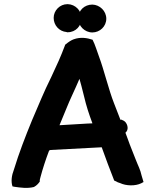

<svg xmlns="http://www.w3.org/2000/svg" viewBox="-20 -902 736 923"><path d="M40 -6 50 -4C78 0 111 5 143 -3C157 -10 167 -23 168 -25L171 -28V-33C171 -36 172 -42 175 -52C185 -90 200 -136 216 -178C216 -178 219 -180 222 -181C303 -185 384 -190 469 -194C487 -144 509 -84 529 -34C533 -32 541 -29 544 -27L545 -26L557 -22C586 -8 631 -7 659 -21L670 -27L661 -57C654 -89 645 -102 632 -136L604 -207C597 -225 591 -244 583 -264C600 -278 594 -303 582 -316C577 -321 571 -324 563 -327L560 -326H559C549 -352 538 -379 528 -406C503 -469 480 -566 456 -630C446 -656 438 -686 425 -711C398 -720 367 -725 334 -713C323 -709 310 -701 296 -689L293 -687L292 -683C270 -625 256 -595 227 -533C187 -452 171 -409 134 -324C102 -246 71 -166 47 -87C36 -59 32 -30 40 -6ZM238 -816C238 -781 264 -751 300 -748L302 -747H306C344 -747 372 -778 372 -814C372 -851 342 -881 306 -882H304C268 -882 238 -852 238 -816ZM266 -300C278 -329 291 -361 299 -380C315 -421 341 -473 362 -523C369 -500 374 -478 383 -443C396 -388 407 -356 424 -310V-309C417 -309 408 -308 400 -308C350 -305 312 -303 266 -300ZM356 -814C356 -777 387 -746 424 -746C460 -746 491 -775 491 -812C491 -849 460 -879 424 -880C386 -880 356 -852 356 -814Z"/></svg>

Font: Hussar Pisanka
Style: Bd
Weight: 700
Designer: Robert Jablonski
Foundry: Cannot Into Space Fonts
Version: Version 1.070